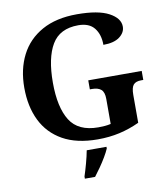

<svg xmlns="http://www.w3.org/2000/svg" viewBox="-99 -807 968 1111"><g transform="rotate(-10 384.5 -251.5)"><path d="M423 10Q299 10 217.5 -36Q136 -82 95.5 -164.5Q55 -247 55 -358Q55 -466 97 -548.5Q139 -631 222.5 -677.5Q306 -724 428 -724Q553 -724 615.5 -690.5Q678 -657 678 -608Q678 -573 645 -548Q612 -523 549 -523Q549 -584 519 -622Q489 -660 425 -660Q316 -660 269.5 -581.5Q223 -503 223 -358Q223 -213 271.5 -135.5Q320 -58 438 -58Q457 -58 475.5 -59.5Q494 -61 511 -65V-212Q511 -252 493 -267.5Q475 -283 440 -283H427V-336H741V-283H728Q697 -283 683 -267Q669 -251 669 -208V-44Q611 -17 551 -3.5Q491 10 423 10ZM309 208Q319 178 330.5 136Q342 94 348 61H464V71Q455 92 439 119Q423 146 404.5 172.5Q386 199 369 221H309Z"/></g></svg>

Font: Noto Serif Yezidi
Style: Bold
Weight: 700
Designer: Dalton Maag Ltd
Foundry: Dalton Maag Ltd
Version: Version 1.001; ttfautohint (v1.8.4.7-5d5b)